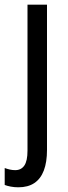

<svg xmlns="http://www.w3.org/2000/svg" viewBox="-46 -557 291 817"><path d="M32 240Q15 240 -0.5 237Q-16 234 -26 230V158Q-15 162 -4 164.5Q7 167 19 167Q44 167 57.5 147.5Q71 128 71 84V-537H154V81Q154 133 140.5 168.5Q127 204 100 222Q73 240 32 240Z"/></svg>

Font: Noto Sans Khmer Condensed
Style: Regular
Weight: 400
Width: 3
Designer: Danh Hong and the Monotype Design Team
Foundry: Monotype Imaging Inc.
Version: Version 2.004